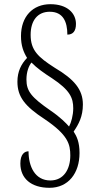

<svg xmlns="http://www.w3.org/2000/svg" viewBox="-20 -780 463 915"><path d="M216 115C306 115 359 45 359 -51C359 -102 346 -130 331 -153C355 -188 375 -225 375 -282C375 -353 334 -402 241 -457C161 -508 126 -541 126 -614C126 -682 159 -724 217 -724C281 -724 301 -676 301 -615C328 -615 342 -632 342 -666C342 -716 302 -760 220 -760C136 -760 80 -701 80 -608C80 -562 92 -532 109 -504C81 -475 63 -439 63 -391C63 -319 98 -274 193 -212C304 -137 315 -93 315 -39C315 26 284 80 220 80C147 80 116 14 116 -59C97 -59 77 -45 77 -1C77 70 128 115 216 115ZM309 -177C297 -191 267 -222 221 -253C130 -316 106 -345 106 -401C106 -437 117 -466 130 -482C155 -456 189 -432 228 -407C314 -350 329 -313 329 -264C329 -230 319 -195 309 -177Z"/></svg>

Font: Noto Serif Thai ExtraCondensed Light
Style: Regular
Weight: 300
Width: 2
Designer: Monotype Design Team
Foundry: Monotype Imaging Inc.
Version: Version 2.002